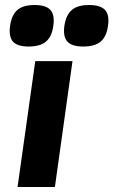

<svg xmlns="http://www.w3.org/2000/svg" viewBox="-20 -743 451 763"><path d="M198.2 0H49.8L120.1 -500H268.1ZM117.7 -723.1Q162.6 -723.1 180.4 -703.4Q198.2 -683.6 191.9 -640.1Q186 -597.2 162.6 -577.6Q139.2 -558.1 94.2 -558.1Q48.8 -558.1 31.5 -577.6Q14.2 -597.2 20 -640.1Q26.4 -684.1 49.3 -703.6Q72.3 -723.1 117.7 -723.1ZM333.5 -723.1Q379.4 -723.1 397.5 -703.4Q415.5 -683.6 409.2 -640.1Q403.3 -597.2 379.9 -577.6Q356.4 -558.1 310.5 -558.1Q265.6 -558.1 247.8 -577.6Q230 -597.2 235.8 -640.1Q242.2 -683.6 265.4 -703.4Q288.6 -723.1 333.5 -723.1Z"/></svg>

Font: Fivo Sans
Style: Italic
Weight: 700
Designer: Alexander Slobzheninov
Foundry: Alexander Slobzheninov
Version: 1.0